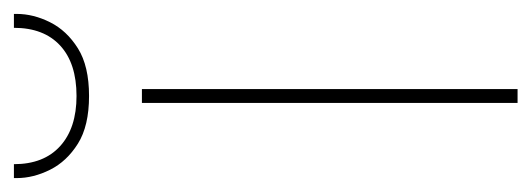

<svg xmlns="http://www.w3.org/2000/svg" viewBox="-287 -500 764 276"><g transform="rotate(-90 95.0 -362.0)"><path d="M85 0V-540H105V0ZM213 -720Q213 -696 201 -672Q189 -648 163.5 -632Q138 -616 95 -616Q52 -616 26.5 -632Q1 -648 -11 -672Q-23 -696 -23 -720V-724H-3Q-3 -681 23 -657.5Q49 -634 95 -634Q142 -634 167.5 -657.5Q193 -681 193 -724H213Z"/></g></svg>

Font: Poppins Devanagari Thin
Style: Regular
Weight: 100
Designer: Ninad Kale (Devanagari), Jonny Pinhorn (Latin)
Foundry: Indian Type Foundry
Version: 4.005